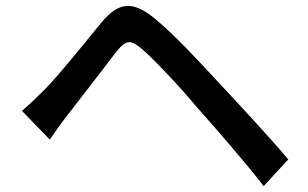

<svg xmlns="http://www.w3.org/2000/svg" viewBox="-20 -665 1040 648"><path d="M54 -291 148 -194C164 -217 186 -249 209 -278C251 -333 331 -435 374 -492C406 -531 421 -532 460 -499C500 -464 585 -375 649 -298C713 -226 803 -123 870 -37L953 -127C881 -212 777 -323 710 -395C646 -464 568 -548 504 -601C427 -665 380 -657 324 -591C260 -513 176 -408 129 -361C101 -333 81 -314 54 -291Z"/></svg>

Font: Spoqa Han Sans Neo Medium
Style: Regular
Weight: 500
Designer: [Spoqa Han Sans Neo] Dong-huui Kim  Younghwa Kang  Yujin Lee  [Noto Sans] Ryoko NISHIZUKA  (kana & ideographs); Paul D. 
Foundry: Spoqa (http://www.spoqa-han-sans.com)
Version: Version 1.000